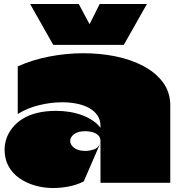

<svg xmlns="http://www.w3.org/2000/svg" viewBox="-20 -917 893 963"><path d="M69 -584V-345Q114 -374 174 -389Q234 -404 293 -404Q331 -404 365.5 -397Q400 -390 426.5 -375.5Q453 -361 468.5 -338.5Q484 -316 484 -285Q484 -284 484 -282.5Q484 -281 484 -279.5Q484 -278 484 -276Q469 -296 445.5 -312Q422 -328 392.5 -339Q363 -350 330 -355.5Q297 -361 262 -361Q208 -361 166 -350.5Q124 -340 93.5 -321Q63 -302 43 -277Q23 -252 13 -224Q3 -196 3 -167Q3 -119 23 -83Q43 -47 77.5 -23Q112 1 155.5 13.5Q199 26 246 26Q285 26 324.5 18.5Q364 11 400 -7Q421 -56 442.5 -105Q464 -154 485 -203Q473 -174 450 -167Q427 -160 409 -160Q372 -160 352 -175.5Q332 -191 332 -210Q332 -229 351.5 -244Q371 -259 409 -259Q426 -259 443 -254.5Q460 -250 472 -239Q484 -228 484 -210Q484 -158 484 -105.5Q484 -53 484 0Q519 0 554 0Q589 0 624 0Q659 0 694 0Q729 0 764 0Q799 0 834 0Q834 -97 834 -194Q834 -291 834 -388Q834 -454 798 -503Q762 -552 700.5 -585Q639 -618 561 -634Q483 -650 399 -650Q313 -650 227.5 -633.5Q142 -617 69 -584ZM717 -897 601 -692H247L131 -897H375L437 -781H422L480 -897Z"/></svg>

Font: Climate Crisis
Style: Regular
Weight: 400
Version: Version 1.003